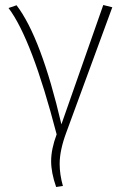

<svg xmlns="http://www.w3.org/2000/svg" viewBox="-20 -547 487 766"><path d="M14 -515 46 -526Q144 -398 225 -51L392 -527L428 -518L244 -17Q218 53 218 107Q218 149 231 195L204 199Q184 142 184 96Q184 48 206 -11Q107 -392 14 -515Z"/></svg>

Font: FiraSans
Style: Regular
Weight: 200
Designer: Carrois Corporate & Edenspiekermann AG
Foundry: Carrois Corporate GbR & Edenspiekermann AG
Version: Version 3.106;PS 003.106;hotconv 1.0.70;makeotf.lib2.5.58329